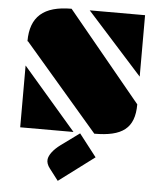

<svg xmlns="http://www.w3.org/2000/svg" viewBox="-61 -718 871 1041"><g transform="rotate(5 374.5 -197.0)"><path d="M686 -330.1V-664.6H384.8ZM467.8 -0.5C618.7 -0.5 686 -47.9 686 -179.2L286.1 -664.6C134.8 -664.6 63 -602.5 63 -468.3H65.9ZM64.5 0H354.5L64.5 -336.4ZM227.5 160.2C225.6 175.3 231.4 192.4 244.6 209L292.5 271.5L485.8 126.5L391.1 4.4L291.5 77.1C251.5 106.4 230.5 136.7 227.5 160.2Z"/></g></svg>

Font: Plaster
Style: Regular
Weight: 400
Designer: Eben Sorkin
Foundry: Eben Sorkin
Version: Version 1.007